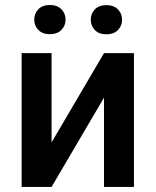

<svg xmlns="http://www.w3.org/2000/svg" viewBox="-20 -738 614 758"><path d="M390.6 -528.3 183.6 -175.8V-528.3H65.4V0H183.6L390.6 -352.5V0H508.8V-528.3ZM115.2 -660.6Q115.2 -636.2 131.6 -619.6Q147.9 -603 176.8 -603Q205.6 -603 222.2 -619.6Q238.8 -636.2 238.8 -660.6Q238.8 -685.1 222.2 -701.7Q205.6 -718.3 176.8 -718.3Q147.9 -718.3 131.6 -701.7Q115.2 -685.1 115.2 -660.6ZM338.4 -660.2Q338.4 -635.7 354.7 -619.1Q371.1 -602.5 399.9 -602.5Q428.7 -602.5 445.3 -619.1Q461.9 -635.7 461.9 -660.2Q461.9 -684.6 445.3 -701.2Q428.7 -717.8 399.9 -717.8Q371.1 -717.8 354.7 -701.2Q338.4 -684.6 338.4 -660.2Z"/></svg>

Font: FAU Chimera Medium
Style: Regular
Weight: 500
Version: Version 1.002;hotconv 1.0.117;makeotfexe 2.5.65602